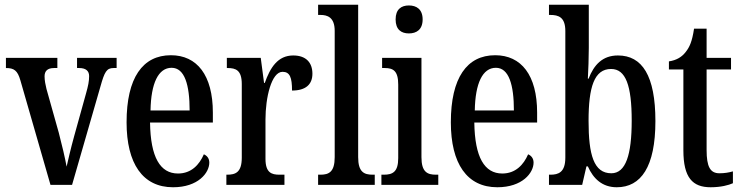

<svg xmlns="http://www.w3.org/2000/svg" viewBox="-20 -780 3129 810"><path d="M66 -441 193 0H284L404 -416C421 -477 430 -493 459 -493H472V-536H305V-493H314C342 -493 356 -481 356 -459C356 -437 352 -418 343 -386L293 -206C278 -152 267 -103 261 -77C255 -111 241 -171 228 -220L176 -405C172 -422 168 -440 168 -458C168 -479 179 -493 208 -493H222V-536H5V-493C39 -493 54 -483 66 -441Z M710 10C816 10 863 -51 863 -94C863 -113 852 -124 840 -129C821 -85 787 -48 731 -48C656 -48 615 -116 613 -263H878V-305C878 -463 811 -547 701 -547C582 -547 514 -452 514 -264C514 -90 582 10 710 10ZM780 -314H615C617 -429 648 -494 704 -494C759 -494 780 -422 780 -314Z M935 0H1180V-43H1159C1126 -43 1100 -51 1100 -110V-276C1100 -368 1125 -477 1172 -477C1203 -477 1212 -453 1212 -398C1270 -398 1298 -424 1298 -469C1298 -515 1272 -546 1217 -546C1152 -546 1120 -495 1097 -430H1094L1080 -536H937V-493H940C975 -493 1000 -484 1000 -425V-115C1000 -52 973 -43 938 -43H935Z M1322 0H1561V-43H1552C1515 -43 1491 -55 1491 -117V-760H1322V-717H1332C1360 -717 1392 -708 1392 -650V-117C1392 -55 1368 -43 1332 -43H1322Z M1705 -639C1737 -639 1763 -655 1763 -698C1763 -741 1737 -757 1705 -757C1673 -757 1649 -741 1649 -698C1649 -655 1673 -639 1705 -639ZM1589 0H1829V-43H1819C1782 -43 1758 -55 1758 -117V-536H1592V-493H1603C1639 -493 1660 -481 1660 -423V-113C1660 -54 1636 -43 1599 -43H1589Z M2078 10C2184 10 2231 -51 2231 -94C2231 -113 2220 -124 2208 -129C2189 -85 2155 -48 2099 -48C2024 -48 1983 -116 1981 -263H2246V-305C2246 -463 2179 -547 2069 -547C1950 -547 1882 -452 1882 -264C1882 -90 1950 10 2078 10ZM2148 -314H1983C1985 -429 2016 -494 2072 -494C2127 -494 2148 -422 2148 -314Z M2582 10C2684 10 2745 -76 2745 -269C2745 -461 2689 -546 2587 -546C2522 -546 2486 -507 2463 -448H2460C2462 -479 2464 -542 2464 -578V-760H2296V-717H2301C2336 -717 2365 -708 2365 -649V-115C2365 -52 2335 -43 2302 -43H2296V0H2436L2454 -78H2460C2483 -26 2521 10 2582 10ZM2559 -49C2485 -49 2463 -127 2463 -270C2463 -413 2487 -489 2558 -489C2620 -489 2645 -419 2645 -271C2645 -127 2620 -49 2559 -49Z M2978 10C3022 10 3054 1 3072 -7V-57C3054 -52 3037 -49 3015 -49C2976 -49 2961 -77 2961 -147V-487H3064V-536H2961V-659H2908C2900 -605 2889 -581 2873 -561C2857 -540 2835 -526 2802 -521V-487H2863V-146C2863 -30 2902 10 2978 10Z"/></svg>

Font: Noto Serif Tamil ExtraCondensed Medium
Style: Italic
Weight: 500
Width: 2
Italic angle: -12°
Designer: Indian Type Foundry, Tom Grace, and the Monotype Design Team
Foundry: Monotype Imaging Inc.
Version: Version 2.003